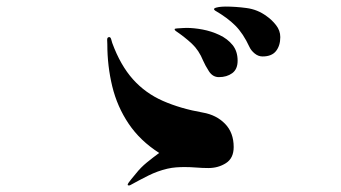

<svg xmlns="http://www.w3.org/2000/svg" viewBox="-20 -714 1040 585"><path d="M692 -266Q692 -232 668.5 -217Q645 -202 615 -202Q597 -202 578.5 -203.5Q560 -205 542 -205Q529 -205 516 -204Q503 -203 490 -200Q460 -193 432 -179Q404 -165 377 -150Q376 -149 372 -149Q369 -149 369 -151Q369 -155 380 -168Q391 -181 394 -185Q409 -204 427.5 -219Q446 -234 465 -248Q407 -285 372 -337Q337 -389 322 -451Q307 -513 307 -579Q307 -583 306.5 -592Q306 -601 313 -601Q317 -601 319 -593.5Q321 -586 322 -583Q347 -515 385 -472.5Q423 -430 476.5 -406.5Q530 -383 598 -371Q639 -364 665.5 -337Q692 -310 692 -266ZM704 -529Q704 -503 687.5 -491Q671 -479 647 -479Q628 -479 616.5 -497Q605 -515 599 -529Q586 -561 564.5 -581Q543 -601 515 -620Q512 -623 512 -625Q512 -627 520 -627.5Q528 -628 536.5 -628.5Q545 -629 548 -629Q571 -629 597.5 -624Q624 -619 648.5 -607.5Q673 -596 688.5 -577Q704 -558 704 -529ZM834 -601Q834 -575 821 -558.5Q808 -542 780 -542Q767 -542 756 -551Q745 -560 740 -571Q721 -612 697 -636Q673 -660 635 -682Q632 -685 632 -686Q632 -689 639.5 -691Q647 -693 655.5 -693.5Q664 -694 666 -694Q698 -694 731.5 -689.5Q765 -685 792 -665Q808 -654 821 -637.5Q834 -621 834 -601Z"/></svg>

Font: Kaisei Tokumin
Style: Bold
Weight: 700
Designer: Font-Kai, 金井和夫
Foundry: KAZUO KANAI
Version: Version 5.003